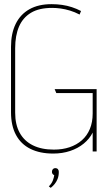

<svg xmlns="http://www.w3.org/2000/svg" viewBox="-20 -729 519 924"><path d="M215 168 224 175Q224 175 229.5 170.5Q235 166 243 156.5Q251 147 257 132.5Q263 118 263 98Q263 90 258.5 85Q254 80 246 80Q239 80 234.5 85Q230 90 230 98Q230 104 233 108Q236 112 241 114Q240 124 234.5 139Q229 154 215 168ZM363 -659 370 -676Q349 -687 326 -694.5Q303 -702 278.5 -705.5Q254 -709 228 -709Q165 -709 121.5 -684.5Q78 -660 55.5 -614Q33 -568 33 -504V-189Q33 -124 57 -79.5Q81 -35 126.5 -12.5Q172 10 236 10Q280 10 317.5 -2.5Q355 -15 383 -38Q411 -61 426 -91V0H445V-300H243L251 -281H426V-183Q426 -141 412.5 -108.5Q399 -76 374 -54Q349 -32 315 -20.5Q281 -9 239 -9Q180 -9 138.5 -29.5Q97 -50 75 -89.5Q53 -129 53 -187V-497Q53 -558 71.5 -601Q90 -644 129 -667.5Q168 -691 231 -691Q251 -691 272.5 -688Q294 -685 317 -678Q340 -671 363 -659Z"/></svg>

Font: Advent Pro Thin
Style: Regular
Weight: 250
Version: Version 3.000